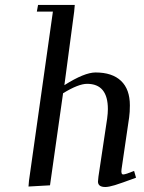

<svg xmlns="http://www.w3.org/2000/svg" viewBox="-20 -749 584 776"><path d="M95.2 4.9 97.2 -19 193.8 -702.1H128.9L133.8 -729H282.2L279.8 -702.1L240.2 -404.8Q321.3 -456.1 366.2 -456.1Q433.6 -456.1 469.2 -422.1Q504.9 -388.2 504.9 -323.2Q504.9 -294.9 502 -274.9L471.2 -64.9Q468.3 -43.9 478 -43.9Q487.3 -43.9 522 -58.1L529.8 -30.8Q469.2 -8.3 444.3 -0.7Q419.4 6.8 405.8 6.8Q376 6.8 376 -15.1Q376 -19.5 377.9 -35.2L413.1 -270Q416 -291.5 416 -308.1Q416 -410.2 332 -410.2Q296.9 -410.2 234.9 -372.1L182.1 0Z"/></svg>

Font: Dehuti Alt
Style: Bold-Italic
Weight: 700
Version: Version 1.2